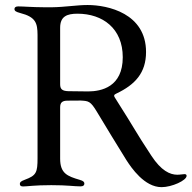

<svg xmlns="http://www.w3.org/2000/svg" viewBox="-20 -757 785 785"><path d="M640.6 8.2C682.5 8.2 742.9 -19.2 742.9 -38C742.9 -41.9 740.8 -45.1 734.7 -45.1C728.3 -45.1 716.3 -42.6 704.9 -42.6C674.7 -42.6 638.8 -59.3 599.1 -120C530.2 -224.4 539.4 -217 452.8 -353C449.2 -358.3 446.4 -362.9 446.7 -366.1C446.7 -369.7 451.3 -372.5 456 -374.6C532.7 -410.9 577.1 -459.5 577.1 -544.4C577.1 -702.4 420.8 -736.5 338.1 -736.5C294 -736.5 246.1 -728 192.1 -727.3H162.6C106.5 -727.6 77.8 -730.8 54.3 -730.8C44.4 -730.8 39.4 -726.9 39.1 -720.5C39.4 -712.4 44 -708.8 62.5 -703.8C126.4 -687.5 133.2 -662.6 133.5 -614V-110.4C133.5 -51.8 128.6 -39.4 81.3 -22C65 -16 61.1 -11.7 61.1 -5C61.1 1.8 65.3 5.3 74.2 5.3C92.3 5.3 119 0 189.6 0C257.5 0 282 5 308.9 5C321 5 324.9 0.4 324.9 -6.4C324.9 -12.4 321.4 -17.4 306.1 -21.7C255.3 -36.6 225.9 -47.9 225.9 -108.3V-318.2C225.9 -338.4 235.1 -345.2 255.7 -345.5C275.6 -345.9 296.5 -346.2 310 -345.9C342 -344.1 349.8 -343.8 376.1 -300.1C394.9 -268.8 478 -131.4 496.4 -103C516.7 -71.4 570.3 8.2 640.6 8.2ZM225.9 -412.3V-643.5C225.9 -690 253.6 -701 296.9 -701C399.9 -701 481.9 -640.6 481.9 -523.1C481.9 -400.9 393.8 -383.5 340.9 -383.2C313.2 -383.2 287.3 -383.5 259.6 -384.2C235.1 -384.9 225.9 -392 225.9 -412.3Z"/></svg>

Font: Margiela Serif Text
Style: Regular
Weight: 400
Designer: Andreas Faust, Stefan Endress
Version: Version 1.002;FEAKit 1.0